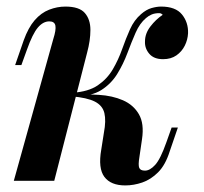

<svg xmlns="http://www.w3.org/2000/svg" viewBox="-20 -550 621 584"><path d="M404 -72Q400 -48 403.5 -39.5Q407 -31 421 -31Q436 -31 452 -48.5Q468 -66 486 -117L502 -162H521L496 -89Q483 -48 461 -26Q439 -4 413 5Q387 14 361 14Q317 14 297.5 -12Q278 -38 288 -95L296 -146Q303 -183 297.5 -206Q292 -229 268.5 -241Q245 -253 197 -257V-261Q239 -264 280.5 -261.5Q322 -259 354 -245Q386 -231 402.5 -202.5Q419 -174 412 -127ZM464 -510Q451 -510 441.5 -506Q432 -502 424 -495Q405 -479 392.5 -450.5Q380 -422 367.5 -388.5Q355 -355 336.5 -325Q318 -295 288 -276Q258 -257 209 -258L199 -257L201 -268Q249 -271 277.5 -290.5Q306 -310 323 -339Q340 -368 351.5 -400.5Q363 -433 375.5 -461Q388 -489 409 -507Q425 -521 441 -525.5Q457 -530 470 -530Q514 -530 533.5 -506Q553 -482 552 -449Q551 -429 542 -411Q533 -393 516.5 -381.5Q500 -370 476 -370Q448 -370 434 -386.5Q420 -403 421 -424Q421 -448 437.5 -469.5Q454 -491 475 -505Q473 -507 470.5 -508.5Q468 -510 464 -510ZM145 0Q145 0 132 0Q119 0 101.5 0Q84 0 65.5 0Q47 0 34.5 0Q22 0 22 0L142 -431Q151 -459 148.5 -472Q146 -485 130 -485Q111 -485 95 -466Q79 -447 62 -399L45 -352H26L52 -427Q66 -466 85.5 -488.5Q105 -511 129.5 -520.5Q154 -530 179 -530Q221 -530 238 -510.5Q255 -491 255 -459Q255 -427 245 -390Z"/></svg>

Font: Playfair Display SemiBold
Style: Italic
Weight: 600
Italic angle: -14°
Designer: Claus Eggers Sørensen
Foundry: Claus Eggers Sørensen
Version: Version 1.203